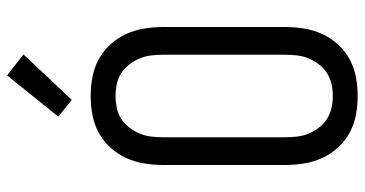

<svg xmlns="http://www.w3.org/2000/svg" viewBox="-263 -755 1026 540"><g transform="rotate(-90 250.0 -485.0)"><path d="M250 8Q223 8 196.5 3Q170 -2 147 -14.5Q124 -27 105.5 -47Q87 -67 76 -91Q65 -115 60.5 -141.5Q56 -168 56 -195V-540Q56 -567 60.5 -593.5Q65 -620 76 -644Q87 -668 105.5 -688Q124 -708 147 -720.5Q170 -733 196.5 -738Q223 -743 250 -743Q277 -743 303.5 -738Q330 -733 353 -720.5Q376 -708 394.5 -688Q413 -668 424 -644Q435 -620 439.5 -593.5Q444 -567 444 -540V-195Q444 -168 439.5 -141.5Q435 -115 424 -91Q413 -67 394.5 -47Q376 -27 353 -14.5Q330 -2 303.5 3Q277 8 250 8ZM250 -62Q267 -62 283.5 -65.5Q300 -69 314 -78Q328 -87 338.5 -100.5Q349 -114 355.5 -129.5Q362 -145 364 -161.5Q366 -178 366 -195V-540Q366 -557 364 -573.5Q362 -590 355.5 -605.5Q349 -621 338.5 -634.5Q328 -648 314 -657Q300 -666 283.5 -669.5Q267 -673 250 -673Q233 -673 216.5 -669.5Q200 -666 186 -657Q172 -648 161.5 -634.5Q151 -621 144.5 -605.5Q138 -590 136 -573.5Q134 -557 134 -540V-195Q134 -178 136 -161.5Q138 -145 144.5 -129.5Q151 -114 161.5 -100.5Q172 -87 186 -78Q200 -69 216.5 -65.5Q233 -62 250 -62ZM239 -796 192 -834 308 -978 367 -932Z"/></g></svg>

Font: Iosevka srxl
Style: Regular
Weight: 400
Monospace: yes
Designer: Belleve Invis
Foundry: Belleve Invis
Version: Version 33.0.1; ttfautohint (v1.8.3)